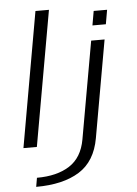

<svg xmlns="http://www.w3.org/2000/svg" viewBox="-65 -834 791 1112"><g transform="rotate(-5 331.0 -277.5)"><path d="M45.5 0 184 -785H262.5L123.5 0ZM99.5 230 108.5 178Q225.5 178 298.5 131Q371.5 84 390 -19.5L490.5 -586H568.5L468.5 -21Q445 112.5 350.5 171.2Q256 230 99.5 230ZM520 -756H598L583.5 -673H505.5Z"/></g></svg>

Font: Anybody UltraExpanded Light
Style: Italic
Weight: 300
Width: 9
Italic angle: -10°
Designer: Tyler Finck
Foundry: Etcetera Type Company
Version: Version 1.010; ttfautohint (v1.8.3) -l 8 -r 50 -G 200 -x 14 